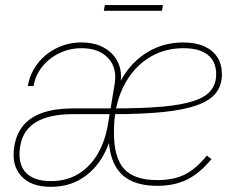

<svg xmlns="http://www.w3.org/2000/svg" viewBox="-20 -720 930 752"><path d="M178.7 11.7Q100.6 11.7 62.3 -31.2Q23.9 -74.2 36.1 -147.5Q44.4 -197.3 72.5 -230Q100.6 -262.7 149.2 -279.1Q197.8 -295.4 266.6 -295.4Q293.5 -295.4 319.8 -295.4Q346.2 -295.4 372.8 -295.4Q399.4 -295.4 425.8 -295.4L422.4 -272.9Q384.8 -272.9 344.5 -272.9Q304.2 -272.9 266.6 -272.9Q172.9 -272.9 121.1 -241.7Q69.3 -210.4 59.1 -147.5Q48.3 -81.5 79.3 -46.1Q110.4 -10.7 178.7 -10.7Q242.2 -10.7 288.6 -39.8Q335 -68.8 363.8 -119.4Q392.6 -169.9 402.8 -233.4L429.2 -391.6Q439.5 -453.6 403.6 -492.4Q367.7 -531.2 299.8 -531.2Q253.4 -531.2 212.9 -512Q172.4 -492.7 145.5 -459Q118.7 -425.3 111.3 -382.8H88.9Q97.2 -432.1 127 -470.7Q156.7 -509.3 201.7 -531.5Q246.6 -553.7 298.8 -553.7Q351.1 -553.7 388.2 -532.7Q425.3 -511.7 442.4 -475.1Q459.5 -438.5 451.2 -391.6L421.9 -220.2V-217.8Q410.2 -152.3 378.2 -100.3Q346.2 -48.3 295.9 -18.3Q245.6 11.7 178.7 11.7ZM596.2 7.8Q530.8 7.8 488.3 -14.6Q445.8 -37.1 425.3 -83Q404.8 -128.9 404.8 -199.2Q404.8 -276.9 426.3 -341.8Q447.8 -406.7 486.8 -454.1Q525.9 -501.5 579.6 -527.6Q633.3 -553.7 698.2 -553.7Q745.6 -553.7 779.3 -538.8Q813 -523.9 831.1 -496.1Q849.1 -468.3 849.1 -429.2Q849.1 -386.2 826.2 -356.4Q803.2 -326.7 752.9 -308.3Q702.6 -290 621.3 -281.5Q540 -272.9 423.3 -272.9V-295.4Q537.1 -295.4 614.5 -302.2Q691.9 -309.1 738.5 -324.5Q785.2 -339.8 805.9 -365.7Q826.7 -391.6 826.7 -429.2Q826.7 -479 793.9 -505.1Q761.2 -531.2 698.2 -531.2Q619.1 -531.2 557.6 -490.2Q496.1 -449.2 461.2 -376Q426.3 -302.7 426.3 -206.1Q426.3 -205.1 426.3 -203.9Q426.3 -202.6 426.3 -201.7Q426.3 -200.7 426.3 -199.2Q426.3 -102.1 466.3 -58.3Q506.3 -14.6 596.2 -14.6Q659.7 -14.6 703.6 -36.4Q747.6 -58.1 790.5 -110.8L808.1 -96.7Q762.7 -41.5 712.9 -16.8Q663.1 7.8 596.2 7.8ZM618.2 -700.2 614.3 -677.7H386.7L390.6 -700.2Z"/></svg>

Font: Inter 18pt Thin
Style: Italic
Weight: 250
Italic angle: -9.3988°
Version: Version 4.001;git-66647c0bb